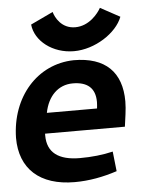

<svg xmlns="http://www.w3.org/2000/svg" viewBox="-52 -741 613 793"><g transform="rotate(-5 255.0 -344.0)"><path d="M284 -627C226 -627 202 -676 196 -698L103 -654C110 -585 182 -529 270 -529C357 -529 448 -588 473 -654L392 -698C380 -676 342 -627 284 -627ZM346 -312C346 -304 345 -295 344 -285H136C149 -353 192 -397 253 -397C313 -397 346 -370 346 -312ZM0 -193C0 -65 81 10 226 10C286 10 344 -1 402 -20L393 -102C351 -92 305 -87 256 -87C167 -87 121 -122 121 -192V-200H452C456 -232 463 -270 463 -304C463 -425 397 -492 265 -492C114 -489 3 -363 0 -193Z"/></g></svg>

Font: Cantarell
Style: BoldOblique
Weight: 700
Italic angle: -8°
Designer: Dave Crossland
Version: Version 0.024